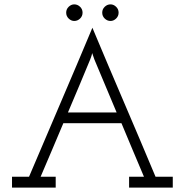

<svg xmlns="http://www.w3.org/2000/svg" viewBox="-20 -859 846 879"><path d="M523 -801Q523 -817 511.5 -828Q500 -839 486 -839Q471 -839 459.5 -828Q448 -817 448 -801Q448 -785 459.5 -774Q471 -763 486 -763Q500 -763 511.5 -774Q523 -785 523 -801ZM358 -801Q358 -817 346.5 -828Q335 -839 320 -839Q306 -839 294.5 -828Q283 -817 283 -801Q283 -785 294.5 -774Q306 -763 320 -763Q335 -763 346.5 -774Q358 -785 358 -801ZM235 0V-50H166Q196 -120 218 -172Q240 -224 270 -295H536Q562 -233 587.5 -172Q613 -111 639 -50H571V0H771V-50H692Q620 -222 547.5 -391Q475 -560 403 -732Q331 -560 258.5 -391Q186 -222 113 -50H35V0ZM393 -587Q395 -593 397.5 -599.5Q400 -606 402 -616L412 -587L514 -344H291Q316 -403 342 -464.5Q368 -526 393 -587Z"/></svg>

Font: Josefin Slab Medium
Style: Regular
Weight: 500
Designer: Santiago Orozco
Foundry: Typemade
Version: Version 2.000